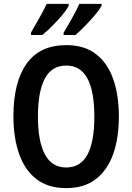

<svg xmlns="http://www.w3.org/2000/svg" viewBox="-20 -957 680 987"><path d="M591 -358Q591 -248 562 -165.5Q533 -83 473 -36.5Q413 10 321 10Q227 10 167 -36.5Q107 -83 78 -166.5Q49 -250 49 -359Q49 -535 117 -630Q185 -725 321 -725Q414 -725 473.5 -679Q533 -633 562 -550.5Q591 -468 591 -358ZM175 -358Q175 -230 211 -163Q247 -96 320 -96Q394 -96 429.5 -162Q465 -228 465 -358Q465 -487 429.5 -553.5Q394 -620 321 -620Q246 -620 210.5 -553Q175 -486 175 -358ZM502 -927Q492 -908 468 -879.5Q444 -851 416.5 -823Q389 -795 368 -777H307V-789Q330 -827 353.5 -869.5Q377 -912 388 -937H502ZM333 -927Q323 -907 300 -879.5Q277 -852 249.5 -824.5Q222 -797 197 -777H139V-789Q162 -828 185 -869.5Q208 -911 220 -937H333Z"/></svg>

Font: Noto Sans Myanmar UI Condensed SemiBold
Style: Regular
Weight: 600
Width: 3
Designer: Monotype Design Team
Foundry: Monotype Imaging Inc.
Version: Version 2.103; ttfautohint (v1.8.4.7-5d5b)